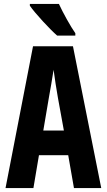

<svg xmlns="http://www.w3.org/2000/svg" viewBox="-20 -951 540 971"><path d="M269 -771H361V-783C338 -815 297 -889 278 -931H131V-922C157 -884 233 -802 269 -771ZM8 0H149L177 -166H325L354 0H492L349 -717H147ZM227 -456C234 -495 245 -557 251 -598C256 -557 266 -497 273 -456L303 -291H199Z"/></svg>

Font: Noto Sans Mono ExtraCondensed ExtraBold
Style: Regular
Weight: 800
Width: 2
Designer: Monotype Design Team
Foundry: Monotype Imaging Inc.
Version: Version 2.014